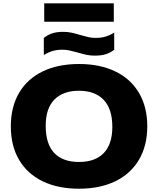

<svg xmlns="http://www.w3.org/2000/svg" viewBox="-20 -1140 964 1170"><path d="M46 -370Q46 -488.5 96.2 -574Q146.5 -659.5 240 -704.8Q333.5 -750 461.5 -750Q589.5 -750 683.2 -704.5Q777 -659 827.2 -573.5Q877.5 -488 877.5 -370Q877.5 -252.5 827 -166.8Q776.5 -81 682.8 -35.5Q589 10 461.5 10Q334 10 240.2 -35.2Q146.5 -80.5 96.2 -166Q46 -251.5 46 -370ZM664.5 -366.5Q664.5 -476 611.8 -531.5Q559 -587 461.5 -587Q364.5 -587 311.5 -533.2Q258.5 -479.5 258.5 -373.5Q258.5 -262.5 310.5 -207.8Q362.5 -153 461.5 -153Q560 -153 612.2 -207.2Q664.5 -261.5 664.5 -366.5ZM453 -820Q422.5 -828.5 402.5 -832.8Q382.5 -837 360 -837Q326.5 -837 300.5 -829.2Q274.5 -821.5 247 -804.5V-909Q271 -928 298.8 -937Q326.5 -946 365 -946Q391.5 -946 414.2 -941.2Q437 -936.5 470 -926.5Q499 -918 519.8 -913.5Q540.5 -909 563 -909Q596.5 -909 622.5 -916.8Q648.5 -924.5 676 -941.5V-837Q652 -818 624.2 -809.5Q596.5 -801 558 -801Q531 -801 507.8 -805.8Q484.5 -810.5 453 -820ZM249.5 -1007.5V-1119.5H673.5V-1007.5Z"/></svg>

Font: Encode Sans Expanded ExtraBold
Style: Regular
Weight: 800
Width: 7
Designer: Multiple Designers
Foundry: Impallari Type
Version: Version 2.000